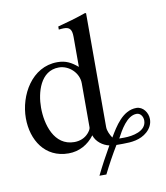

<svg xmlns="http://www.w3.org/2000/svg" viewBox="-90 -758 852 983"><g transform="rotate(-10 335.5 -266.5)"><path d="M424 -681 419 -683C371 -666 322 -652 272 -639V-623C282 -624 290 -625 298 -625C327 -625 340 -614 340 -573V-417C307 -445 279 -460 235 -460C102 -460 27 -324 27 -205C27 -92 89 10 212 10C267 10 314 -16 347 -60C357 -26 391 -1 424 6C397 53 371 101 347 150H383C407 102 432 56 460 10H494C539 10 585 6 621 -26C640 -43 652 -65 652 -91C652 -124 628 -159 593 -159C522 -159 478 -85 446 -31C435 -48 424 -69 424 -90ZM480 -20C501 -59 538 -129 589 -129C610 -129 622 -108 622 -89C622 -33 549 -20 506 -20ZM340 -102C340 -93 331 -81 325 -74C306 -52 279 -42 251 -42C145 -42 113 -159 113 -245C113 -323 142 -432 238 -432C291 -432 340 -386 340 -332Z"/></g></svg>

Font: XITS Math
Style: Regular
Weight: 400
Designer: MicroPress Inc., with final additions and corrections provided by Coen Hoffman, Elsevier (retired)
Version: Version 1.108